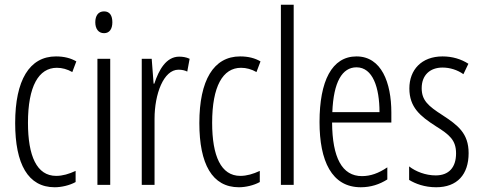

<svg xmlns="http://www.w3.org/2000/svg" viewBox="-20 -780 2029 810"><path d="M211 10C239 10 274 2 299 -12V-59C271 -46 244 -38 217 -38C135 -38 98 -122 98 -262C98 -416 143 -494 220 -494C242 -494 264 -488 285 -476L302 -521C278 -535 250 -542 216 -542C104 -542 44 -441 44 -261C44 -88 98 10 211 10Z M419 -732C394 -732 382 -713 382 -686C382 -659 395 -640 419 -640C442 -640 454 -658 454 -686C454 -713 444 -732 419 -732ZM445 -532H391V0H445Z M736 -541C681 -541 650 -485 631 -427H628L620 -532H578V0H632V-279C632 -383 670 -486 733 -486C747 -486 761 -483 770 -478L780 -532C765 -539 750 -541 736 -541Z M988 10C1016 10 1051 2 1076 -12V-59C1048 -46 1021 -38 994 -38C912 -38 875 -122 875 -262C875 -416 920 -494 997 -494C1019 -494 1041 -488 1062 -476L1079 -521C1055 -535 1027 -542 993 -542C881 -542 821 -441 821 -261C821 -88 875 10 988 10Z M1219 0V-760H1165V0Z M1484 -542C1380 -542 1328 -438 1328 -265C1328 -102 1379 10 1502 10C1544 10 1581 -2 1614 -23V-74C1577 -49 1543 -37 1507 -37C1423 -37 1382 -115 1381 -263H1631V-305C1631 -432 1589 -542 1484 -542ZM1484 -496C1553 -496 1581 -410 1581 -307H1382C1387 -435 1424 -496 1484 -496Z M1957 -134C1957 -218 1911 -252 1847 -294C1786 -333 1759 -357 1759 -408C1759 -463 1794 -495 1847 -495C1878 -495 1910 -485 1935 -467L1956 -511C1925 -531 1888 -542 1847 -542C1758 -542 1707 -485 1707 -407C1707 -327 1753 -290 1818 -248C1876 -212 1904 -189 1904 -133C1904 -74 1874 -40 1818 -40C1776 -40 1734 -56 1706 -78V-21C1732 -5 1771 10 1820 10C1909 10 1957 -44 1957 -134Z"/></svg>

Font: Noto Sans Display Condensed Light
Style: Regular
Weight: 300
Width: 3
Designer: Monotype Design Team
Foundry: Monotype Imaging Inc.
Version: Version 1.900